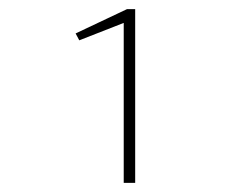

<svg xmlns="http://www.w3.org/2000/svg" viewBox="-20 -645 540 419"><path d="M250 -246V-595L153 -557L145 -572L257 -625H275V-246Z"/></svg>

Font: Inconsolata ExtraLight
Style: Regular
Weight: 200
Monospace: yes
Designer: Raph Levien, Cyreal, Brenton Simpson
Foundry: Raph Levien, Cyreal, Google
Version: Version 3.001; ttfautohint (v1.8.2.53-6de2)